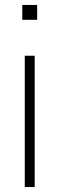

<svg xmlns="http://www.w3.org/2000/svg" viewBox="-20 -755 240 775"><path d="M80 0V-530H120V0ZM130 -735V-675H70V-735Z"/></svg>

Font: Cooper Hewitt
Style: Light
Weight: 703
Designer: Village Type and Design LLC
Foundry: Cooper Hewitt Smithsonian Design Museum
Version: 1.000